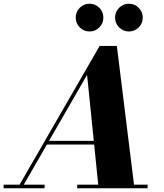

<svg xmlns="http://www.w3.org/2000/svg" viewBox="-68 -1011 882 1031"><path d="M26 0 467 -764.5H559.5L654 0H461.5L399.5 -609L48.5 0ZM-48.5 0V-19.5H171.5V0ZM346.5 0V-19.5H724.5V0ZM182.5 -235V-254.5H511V-235ZM624 -842Q593.5 -842 571.8 -863.8Q550 -885.5 550 -917Q550 -947.5 571.8 -969.2Q593.5 -991 624 -991Q655 -991 676.8 -969.2Q698.5 -947.5 698.5 -917Q698.5 -885.5 676.8 -863.8Q655 -842 624 -842ZM413 -842Q382 -842 360.2 -863.8Q338.5 -885.5 338.5 -917Q338.5 -947.5 360.2 -969.2Q382 -991 413 -991Q443.5 -991 465.2 -969.2Q487 -947.5 487 -917Q487 -885.5 465.2 -863.8Q443.5 -842 413 -842Z"/></svg>

Font: Bodoni Moda 11pt ExtraBold
Style: Italic
Weight: 800
Italic angle: -13°
Version: Version 2.004